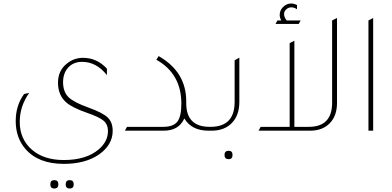

<svg xmlns="http://www.w3.org/2000/svg" viewBox="-20 -748 2246 1099"><path d="M592 -318Q532 -394 450 -394Q401 -394 371 -362Q341 -330 341 -277V-275Q342 -221 372.5 -191.5Q403 -162 487 -132Q568 -103 596.5 -75.5Q625 -48 625 1Q625 81 547 136Q469 190 345 190Q199 190 125 104Q70 40 70 -55Q70 -145 118 -210L147 -216Q93 -140 93 -50Q93 49 164 110Q232 168 345 168Q474 168 545 107Q598 62 598 2Q598 -35 573.5 -56.5Q549 -78 476 -103Q391 -133 359 -162Q312 -203 312 -275Q312 -345 364 -385Q404 -417 455 -417Q535 -417 592 -355ZM291 331Q268 331 268 307Q268 283 291 283Q314 283 314 307Q314 331 291 331ZM379 331Q356 331 356 307Q356 283 379 283Q402 283 402 307Q402 331 379 331Z M695 0 707 -22H914Q972 -22 995 -51.5Q1018 -81 1018 -155Q1018 -326 875 -406L888 -427Q1046 -337 1046 -168Q1046 -163 1046 -160V-157Q1046 -22 1180 -22H1194V0H1173Q1077 0 1035 -70Q1004 0 917 0Z M1174 0V-22H1185Q1323 -22 1323 -164V-403L1350 -418V-165Q1350 -86 1305 -42Q1263 0 1191 0ZM1289 163Q1265 163 1265 139Q1265 115 1289 115Q1311 115 1311 139Q1311 163 1289 163Z M1701 -631 1690 -611H1557L1568 -631H1590Q1581 -647 1581 -663Q1581 -689 1601 -708.5Q1621 -728 1647 -728Q1663 -728 1680 -719V-695Q1664 -706 1648 -706Q1631 -706 1618.5 -694.5Q1606 -683 1606 -668Q1606 -649 1621 -631ZM1881 -631 1909 -645V-159Q1909 -85 1867.5 -42.5Q1826 0 1755 0H1460L1472 -22H1638V-501L1665 -515V-22H1748Q1881 -22 1881 -160Z M2089 0V-631L2116 -645V0Z"/></svg>

Font: Tajawal ExtraLight
Style: Regular
Weight: 275
Designer: Boutros Fonts
Foundry: Created by Boutros International 2017
Version: Version 1.700